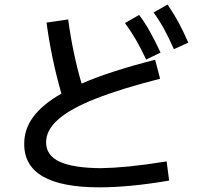

<svg xmlns="http://www.w3.org/2000/svg" viewBox="-20 -802 904 832"><path d="M85 -178.7Q84.5 -241.7 124 -295.4Q163.6 -349.1 246.1 -396.5Q202.6 -547.9 181.6 -704.1L275.4 -717.8Q294.9 -572.3 333.5 -439.9Q459 -494.1 652.3 -543L673.8 -460.9Q502 -417 393.1 -373.8Q284.2 -330.6 231.9 -284.2Q179.7 -237.8 179.7 -185.5Q179.7 -128.4 238.3 -101.3Q296.9 -74.2 417 -73.2Q473.1 -74.2 540 -80.8Q606.9 -87.4 702.1 -102.5L712.9 -19.5Q541.5 9.8 411.1 9.8Q83.5 9.8 85 -178.7ZM521.5 -702.1 583 -737.3Q609.4 -701.7 630.6 -663.3Q651.9 -625 675.8 -574.2L613.3 -543.9Q591.3 -591.3 569.6 -628.7Q547.9 -666 521.5 -702.1ZM645.5 -748 706.1 -782.2Q731.9 -745.1 753.2 -705.8Q774.4 -666.5 795.9 -617.2L733.4 -588.9Q711.9 -638.2 691.4 -675.5Q670.9 -712.9 645.5 -748Z"/></svg>

Font: Pretendard GOV Medium
Style: Regular
Weight: 500
Designer: Base glyphs from Inter by Rasmus Andersson; Hangeul glyphs from Noto Sans CJK(Source Han Sans) by Jang Soo-young and Kan
Foundry: Kil Hyung-jin
Version: Version 1.309